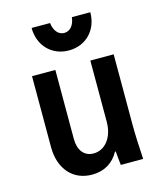

<svg xmlns="http://www.w3.org/2000/svg" viewBox="-116 -858 812 954"><g transform="rotate(-15 290.0 -381.0)"><path d="M497 -180V-540H377V-225C377 -146 334 -90 274 -90C226 -90 197 -126 197 -185V-540H77V-175C77 -63 141 10 240 10C302 10 350 -19 378 -71H382C384 -48 386 -25 389 0H504C500 -63 497 -129 497 -180ZM232 -772H137C137 -681 200 -616 288 -616C376 -616 439 -681 439 -772H344C340 -732 318 -706 288 -706C258 -706 236 -732 232 -772Z"/></g></svg>

Font: CommitMono-dimboump
Style: Bold
Weight: 700
Monospace: yes
Designer: Eigil Nikolajsen
Foundry: Eigil Nikolajsen
Version: Version 1.143